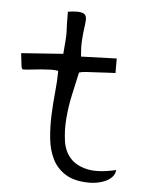

<svg xmlns="http://www.w3.org/2000/svg" viewBox="-45 -591 461 629"><g transform="rotate(5 185.5 -276.5)"><path d="M138.7 -354.5Q129.9 -357.4 114.7 -356.9Q99.6 -356.4 82.5 -355Q65.4 -353.5 49.8 -351.6Q34.2 -349.6 23.4 -349.6Q18.6 -349.6 17.1 -363.8Q15.6 -377.9 12.7 -402.3L150.4 -412.1Q153.3 -446.3 154.3 -460.9Q155.3 -475.6 154.8 -485.8Q154.3 -496.1 153.8 -509.3Q153.3 -522.5 153.3 -550.8Q178.7 -554.7 191.9 -553.2Q205.1 -551.8 210 -545.9Q214.8 -540 214.4 -528.8Q213.9 -517.6 211.4 -501Q209 -484.4 207.5 -460.9Q206.1 -437.5 209 -408.2L326.2 -412.1V-364.3Q318.4 -364.3 301.8 -363.3Q285.2 -362.3 266.1 -361.3Q247.1 -360.4 231 -359.4Q214.8 -358.4 207 -355.5Q199.2 -320.3 190.4 -280.3Q181.6 -240.2 178.7 -201.2Q175.8 -162.1 180.7 -128.4Q185.5 -94.7 205.1 -72.8Q224.6 -50.8 260.7 -42.5Q296.9 -34.2 356.4 -47.9Q354.5 -33.2 345.2 -23.9Q335.9 -14.6 323.7 -9.3Q311.5 -3.9 297.9 -1.5Q284.2 1 273.4 1Q223.6 1 194.3 -17.1Q165 -35.2 150.4 -64.5Q135.7 -93.8 131.8 -131.3Q127.9 -168.9 129.4 -208Q130.9 -247.1 134.8 -285.2Q138.7 -323.2 138.7 -354.5Z"/></g></svg>

Font: Annie Use Your Telescope
Style: Regular
Weight: 400
Version: Version 1.003 2001